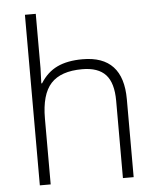

<svg xmlns="http://www.w3.org/2000/svg" viewBox="-54 -806 697 852"><g transform="rotate(-5 295.0 -380.0)"><path d="M459 0V-344.2Q459 -424.3 425.3 -460.7Q391.6 -497.1 320.8 -497.1Q225.6 -497.1 181.4 -449Q137.2 -400.9 137.2 -293V0H88.9V-759.8H137.2V-518.1L134.8 -450.2H138.2Q168 -498 213.4 -519.5Q258.8 -541 326.2 -541Q506.8 -541 506.8 -347.2V0Z"/></g></svg>

Font: TypoPRO Open Sans
Style: Regular
Weight: 300
Foundry: Ascender Corporation
Version: Version 1.10